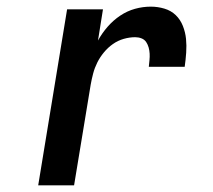

<svg xmlns="http://www.w3.org/2000/svg" viewBox="-20 -558 640 578"><path d="M95 0 182 -530H290L275 -436Q287 -458 304 -477.5Q321 -497 342 -511Q363 -525 386.5 -531.5Q410 -538 434 -538Q455 -538 475 -532Q495 -526 509 -512.5Q523 -499 530.5 -480Q538 -461 540 -441Q542 -421 540.5 -399.5Q539 -378 536 -357H428Q429 -367 430 -377Q431 -387 430.5 -396.5Q430 -406 427.5 -415Q425 -424 420 -431.5Q415 -439 406 -442.5Q397 -446 387 -446Q370 -446 352.5 -441Q335 -436 320 -425.5Q305 -415 293 -400.5Q281 -386 273 -370Q265 -354 260.5 -337Q256 -320 253 -303L203 0Z"/></svg>

Font: Iosevka Curly SmBdEx
Style: Italic
Weight: 600
Width: 7
Italic angle: -9°
Monospace: yes
Designer: Belleve Invis
Foundry: Belleve Invis
Version: Version 11.1.0; ttfautohint (v1.8.3)